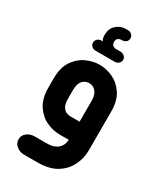

<svg xmlns="http://www.w3.org/2000/svg" viewBox="-197 -699 818 954"><g transform="rotate(30 211.5 -222.0)"><path d="M164 -508Q160 -514 158 -522.5Q156 -531 156 -540Q156 -578 179.5 -598.5Q203 -619 232 -619H245Q258 -619 267 -610.5Q276 -602 276 -589Q276 -577 267 -569Q258 -561 245 -561H240Q231 -561 222.5 -555Q214 -549 214 -534Q214 -521 222 -514.5Q230 -508 240 -508H266Q279 -508 288.5 -499.5Q298 -491 298 -479Q298 -467 288.5 -458.5Q279 -450 266 -450H156Q143 -450 134 -458.5Q125 -467 125 -479Q125 -491 134 -499.5Q143 -508 156 -508ZM263 0H210Q172 0 134 -17.5Q96 -35 70.5 -73.5Q45 -112 45 -174V-226Q45 -289 70.5 -327Q96 -365 134 -382.5Q172 -400 210 -400Q249 -400 286.5 -382.5Q324 -365 349.5 -327Q375 -289 375 -226V-5Q375 40 355 81.5Q335 123 293 149Q251 175 183 175H108Q82 175 63.5 160Q45 145 45 122Q45 99 63.5 84.5Q82 70 108 70H174Q199 70 215 64.5Q231 59 240.5 50Q250 41 255 31Q260 21 261 11ZM264 -105V-223Q264 -251 255.5 -266.5Q247 -282 235 -288.5Q223 -295 211 -295Q198 -295 185.5 -288.5Q173 -282 165 -266.5Q157 -251 157 -223V-176Q157 -148 165 -132.5Q173 -117 185.5 -111Q198 -105 211 -105Z"/></g></svg>

Font: Beiruti
Style: Bold
Weight: 700
Designer: Arlette Boutros
Foundry: Boutros
Version: Version 1.41